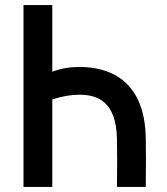

<svg xmlns="http://www.w3.org/2000/svg" viewBox="-20 -740 660 760"><path d="M187 -720H73V0H187V-346C224 -359 261 -365 295 -365C365 -365 440 -339 443 -191C444 -128 444 -83 443 0H557C558 -83 558 -128 557 -191C554 -434 399 -475 295 -475C256 -475 220 -469 187 -456Z"/></svg>

Font: KT Kiyosuna Sans Bold
Style: Regular
Weight: 700
Designer: [Zen Kaku Gothic] Yoshimichi Ohira
Version: Version 1.010;Glyphs 3.1.2 (3151)